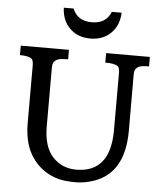

<svg xmlns="http://www.w3.org/2000/svg" viewBox="-63 -1021 914 1085"><g transform="rotate(5 394.5 -478.5)"><path d="M30.8 0ZM403.3 -61.5Q597.2 -61.5 597.2 -302.2V-625.5Q597.2 -657.2 586.4 -665Q566.9 -678.7 515.1 -678.7V-732.4H763.2V-678.7Q716.8 -678.7 702.6 -669.7Q688.5 -660.6 684.6 -650.4Q680.7 -640.1 680.7 -625.5L681.2 -307.6Q681.2 -67.9 511.2 -8.8Q457 9.8 406.7 9.8Q356.4 9.8 322.5 2.7Q288.6 -4.4 257.3 -20Q189 -54.2 148.4 -123.5Q107.9 -192.9 107.9 -302.7V-625.5Q107.9 -656.7 97.2 -665Q79.1 -678.7 30.8 -678.7V-732.4H304.2V-678.7Q254.9 -678.7 240 -669.7Q225.1 -660.6 220.9 -650.4Q216.8 -640.1 216.8 -625.5V-292.5Q216.8 -174.8 270 -118.2Q323.2 -61.5 403.3 -61.5ZM418.5 -898.9Q500 -898.9 526.9 -967.3H582.5Q579.6 -894.5 534.7 -850.6Q490.2 -806.6 418.5 -806.6Q346.7 -806.6 302.2 -850.6Q257.3 -894.5 254.4 -967.3H310.1Q336.9 -898.9 418.5 -898.9Z"/></g></svg>

Font: Arbutus Slab
Style: Regular
Weight: 400
Version: Version 1.002; ttfautohint (v0.92) -l 10 -r 16 -G 200 -x 7 -